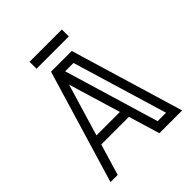

<svg xmlns="http://www.w3.org/2000/svg" viewBox="-218 -947 1088 1088"><g transform="rotate(-45 326.0 -403.0)"><path d="M613.3 0H430.7L374.5 -187.5H152.8L96.7 0H39.1L243.2 -680.7H409.2ZM357.9 -243.2 263.7 -556.6 169.9 -243.2ZM539.6 -55.2 368.2 -625.5H301.3L472.2 -55.2ZM455.6 -750.5H196.8V-806.2H455.6Z"/></g></svg>

Font: X Company
Style: Regular
Weight: 400
Designer: GGBotNet
Foundry: GGBotNet
Version: 0.90